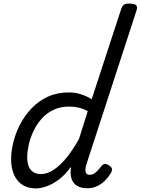

<svg xmlns="http://www.w3.org/2000/svg" viewBox="-20 -1035 785 1072"><path d="M180 17Q137 17 106 -2.5Q75 -22 58.5 -59Q42 -96 42 -146Q42 -190 54.5 -241Q67 -292 92.5 -341Q118 -390 156.5 -430.5Q195 -471 247 -495Q299 -519 365 -519Q399 -519 431 -509Q463 -499 492 -481L656 -983Q663 -1003 672.5 -1009Q682 -1015 701 -1015Q732 -1015 740.5 -1005.5Q749 -996 742 -976L463 -119Q454 -90 458 -74.5Q462 -59 480 -59Q494 -59 505.5 -66Q517 -73 527 -84.5Q537 -96 546 -107Q552 -116 562 -119Q572 -122 588 -112Q604 -102 605 -91.5Q606 -81 600 -70Q587 -48 567.5 -28Q548 -8 523 4Q498 16 467 16Q433 16 411 3Q389 -10 380 -35.5Q371 -61 376 -97Q376 -100 376 -100.5Q376 -101 376 -103Q342 -57 306.5 -31Q271 -5 238 6Q205 17 180 17ZM132 -157Q132 -126 140.5 -105.5Q149 -85 166.5 -74Q184 -63 208 -63Q243 -63 279 -86.5Q315 -110 351 -154Q387 -198 421 -259L470 -415Q442 -429 417 -434.5Q392 -440 366 -440Q316 -440 277 -421Q238 -402 210.5 -370Q183 -338 165.5 -300Q148 -262 140 -224.5Q132 -187 132 -157Z"/></svg>

Font: Playwrite BE VLG
Style: Regular
Weight: 400
Designer: Veronika Burian, José Scaglione
Foundry: TypeTogether
Version: Version 1.002